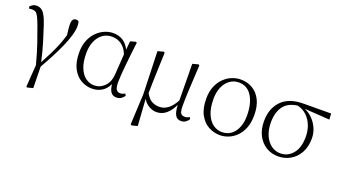

<svg xmlns="http://www.w3.org/2000/svg" viewBox="-62 -1022 3029 1726"><g transform="rotate(20 1452.5 -158.5)"><path d="M7.8 -467.8 0 -485.8Q26.4 -517.1 63 -517.1Q86.4 -516.6 106 -505.4Q125.5 -494.1 143.6 -463.6Q161.6 -433.1 181.2 -374Q199.7 -316.9 224.6 -237.5Q249.5 -158.2 272.9 -53.2Q304.2 -111.3 328.4 -159.7Q352.5 -208 372.1 -255.9Q391.6 -303.7 408.2 -359.9Q402.8 -402.8 400.9 -423.8Q398.9 -444.8 398.9 -461.9Q398.9 -494.1 409.4 -507.6Q419.9 -521 438 -521Q457 -521 463.9 -511.2Q466.8 -501.5 468 -491.2Q469.2 -481 469.2 -469.2Q469.2 -429.7 453.6 -377Q438 -324.2 411.1 -263.4Q384.3 -202.6 350.8 -138.9Q317.4 -75.2 282.2 -14.2L286.1 189.9L231.9 204.1L223.1 198.2L237.8 -12.2Q209.5 -120.1 181.2 -203.1Q152.8 -286.1 127.9 -353Q108.9 -403.8 95.7 -429.2Q82.5 -454.6 68.8 -462.9Q55.2 -471.2 35.2 -471.2Q20 -471.2 7.8 -467.8Z M935.1 -178.2 948.2 -373Q927.7 -427.7 887.9 -457.3Q848.1 -486.8 793.9 -486.8Q744.6 -486.8 706.8 -459.7Q668.9 -432.6 647.5 -383.8Q626 -335 626 -270Q626 -184.6 648.7 -129.2Q671.4 -73.7 708.7 -46.9Q746.1 -20 790 -20Q845.7 -20 887.7 -61Q929.7 -102.1 935.1 -178.2ZM1080.1 -46.9 1090.3 -28.8Q1078.1 -10.3 1059.6 2Q1041 14.2 1016.1 14.2Q982.4 14.2 963.4 -9.3Q944.3 -32.7 939 -85.9Q915 -35.6 874.3 -10.7Q833.5 14.2 781.2 14.2Q725.1 14.2 675.5 -14.2Q626 -42.5 595 -101.8Q564 -161.1 564 -253.9Q564 -320.8 585 -370.8Q606 -420.9 639.9 -454.3Q673.8 -487.8 714.4 -504.4Q754.9 -521 793.9 -521Q902.3 -521 952.1 -420.9L960 -502.9L1011.2 -517.1L1021 -511.2Q1014.2 -459 1007.8 -401.9Q1001.5 -344.7 996.1 -290.8Q990.7 -236.8 987.5 -193.1Q984.4 -149.4 984.4 -124Q984.4 -69.8 997.8 -51.5Q1011.2 -33.2 1035.2 -33.2Q1047.9 -33.2 1058.3 -37.1Q1068.8 -41 1080.1 -46.9Z M1699.2 -46.9 1706.1 -28.8Q1695.8 -11.7 1677.7 1.2Q1659.7 14.2 1633.3 14.2Q1596.7 14.2 1578.9 -15.6Q1561 -45.4 1558.1 -112.8Q1530.3 -52.2 1490.2 -19Q1450.2 14.2 1398.4 14.2Q1362.3 14.2 1326.2 -6.3Q1290 -26.9 1268.1 -65.9L1285.2 189L1231.4 203.1L1220.2 195.8L1234.4 -96.2L1221.2 -503.9L1277.3 -519L1287.1 -512.2Q1283.7 -414.1 1281.2 -344.7Q1278.8 -275.4 1277.3 -222.9Q1275.9 -170.4 1275.4 -123Q1300.8 -75.2 1334 -57.1Q1367.2 -39.1 1406.2 -39.1Q1496.6 -39.1 1558.1 -154.8L1554.2 -503.9L1609.4 -519L1619.1 -512.2Q1614.7 -426.8 1611.3 -365.2Q1607.9 -303.7 1605.7 -259Q1603.5 -214.4 1602.8 -179.7Q1602.1 -145 1602.1 -113.8Q1603 -64.5 1615 -48.8Q1627 -33.2 1652.3 -33.2Q1667 -33.2 1678 -37.1Q1689 -41 1699.2 -46.9Z M2005.4 14.2Q1947.3 14.2 1895.8 -13.9Q1844.2 -42 1811.8 -101.3Q1779.3 -160.6 1779.3 -253.9Q1779.3 -320.8 1800 -370.8Q1820.8 -420.9 1855.2 -454.3Q1889.6 -487.8 1930.9 -504.4Q1972.2 -521 2013.7 -521Q2077.6 -521 2127.9 -491.2Q2178.2 -461.4 2207.3 -403.1Q2236.3 -344.7 2236.3 -258.8Q2236.3 -189 2216.1 -137.5Q2195.8 -85.9 2161.9 -52.2Q2127.9 -18.6 2087.2 -2.2Q2046.4 14.2 2005.4 14.2ZM2012.7 -18.1Q2065.4 -18.1 2102.1 -46.6Q2138.7 -75.2 2157.5 -123.8Q2176.3 -172.4 2176.3 -231.9Q2176.3 -349.1 2132.1 -419.7Q2087.9 -490.2 2007.3 -490.2Q1958 -490.2 1920.7 -462.6Q1883.3 -435.1 1862.3 -386.5Q1841.3 -337.9 1841.3 -274.9Q1841.3 -187 1865.5 -130.1Q1889.6 -73.2 1928.5 -45.7Q1967.3 -18.1 2012.7 -18.1Z M2572.8 -18.1Q2643.1 -18.1 2690.4 -74.5Q2737.8 -130.9 2737.8 -235.8Q2737.8 -292.5 2718.8 -342.3Q2699.7 -392.1 2663.3 -427.2Q2627 -462.4 2574.7 -475.1Q2482.9 -463.9 2440.7 -405.3Q2398.4 -346.7 2398.4 -252Q2398.4 -179.7 2422.1 -127.2Q2445.8 -74.7 2485.1 -46.4Q2524.4 -18.1 2572.8 -18.1ZM2883.8 -454.1 2642.6 -470.2Q2688 -451.2 2722.2 -415.5Q2756.3 -379.9 2775.4 -334.7Q2794.4 -289.6 2794.4 -241.2Q2794.4 -159.7 2762.2 -102.5Q2730 -45.4 2677.2 -15.6Q2624.5 14.2 2563.5 14.2Q2498.5 14.2 2447.3 -16.8Q2396 -47.9 2366.2 -105.2Q2336.4 -162.6 2336.4 -241.2Q2336.4 -362.3 2407.5 -436Q2478.5 -509.8 2618.7 -509.8L2880.4 -511.2Z"/></g></svg>

Font: Source Han Serif CN ExtraLight
Style: Regular
Weight: 250
Designer: Ryoko NISHIZUKA  (kana & ideographs); Frank Grießhammer (Latin, Greek & Cyrillic); Wenlong ZHANG  (bopomofo); Sandoll Co
Foundry: Adobe Systems Incorporated
Version: Version 1.001;PS 1.001;hotconv 16.6.54;makeotf.lib2.5.65590